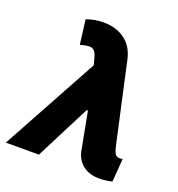

<svg xmlns="http://www.w3.org/2000/svg" viewBox="-173 -847 894 967"><g transform="rotate(20 274.5 -363.5)"><path d="M465.8 9.3Q413.6 9.3 379.4 -15.9Q345.2 -41 334 -88.4L291 -315.4L250.5 -494.6L237.8 -543.9Q231 -571.8 221.7 -585Q212.4 -598.1 194.3 -598.9Q176.3 -599.6 143.6 -589.8L127 -721.2Q151.4 -729.5 172.6 -733.4Q193.8 -737.3 216.8 -737.3Q288.1 -737.3 334.5 -701.9Q380.9 -666.5 394.5 -600.6L486.3 -184.6Q494.1 -147.9 502 -134.8Q509.8 -121.6 528.3 -121.6Q536.1 -122.1 543 -123.5L533.7 0.5Q522.9 3.9 502.9 6.6Q482.9 9.3 465.8 9.3ZM-38.1 0 274.4 -571.3 343.3 -293H288.6L139.2 0Z"/></g></svg>

Font: Inter Tight ExtraBold
Style: Italic
Weight: 800
Italic angle: -9.39999°
Designer: Rasmus Andersson
Foundry: rsms
Version: Version 3.004